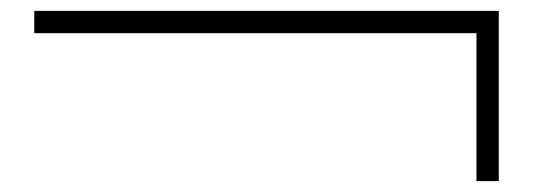

<svg xmlns="http://www.w3.org/2000/svg" viewBox="-20 -174 1002 353"><path d="M856 -113H43V-154H897V159H856Z"/></svg>

Font: Gmarket Sans TTF Light
Style: Regular
Weight: 300
Designer: Creative Director : Sungho Lee; Art Director : Kiwoong Choi; Project Manager : Sori Yang, Jongwook Yoon; Font Designer :
Foundry: Sandoll Inc.
Version: Version 1.000;hotconv 1.0.109;makeotfexe 2.5.65596